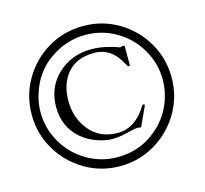

<svg xmlns="http://www.w3.org/2000/svg" viewBox="-106 -845 1051 985"><g transform="rotate(-15 419.0 -353.0)"><path d="M44 -353Q44 -454 94 -539.5Q144 -625 229 -675Q314 -725 416 -725Q517 -725 602 -675Q687 -625 737 -539.5Q787 -454 787 -353Q787 -252 737 -167Q687 -82 602 -31.5Q517 19 416 19Q314 19 229 -31.5Q144 -82 94 -167Q44 -252 44 -353ZM103 -439Q91 -398 91 -354Q91 -266 135 -191Q179 -116 253.5 -72.5Q328 -29 415 -29Q549 -29 645 -124Q705 -184 728 -267Q740 -309 740 -354Q740 -440 696.5 -515Q653 -590 578 -634Q503 -678 415 -678Q328 -678 251 -633Q139 -568 103 -439ZM570 -147Q569 -145 563.5 -146.5Q558 -148 549 -148Q540 -148 525 -144.5Q510 -141 477.5 -133.5Q445 -126 409.5 -126Q374 -126 328.5 -142.5Q283 -159 249 -189Q175 -254 175 -358.5Q175 -463 247 -531Q319 -599 426 -599Q468 -599 508 -589Q548 -579 558.5 -574.5Q569 -570 573 -570L583 -573H592Q596 -573 596 -567V-468Q596 -465 590.5 -465Q585 -465 582.5 -469.5Q580 -474 576 -481Q527 -577 434.5 -577Q342 -577 293 -520.5Q244 -464 244 -372.5Q244 -281 298.5 -215Q353 -149 447.5 -149Q542 -149 605 -254Q606 -256 609 -256H613Q617 -256 617 -252.5Q617 -249 615 -245Z"/></g></svg>

Font: Cardo
Style: Regular
Weight: 400
Designer: David J. Perry
Foundry: David J. Perry
Version: Version 1.0451